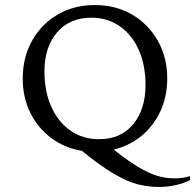

<svg xmlns="http://www.w3.org/2000/svg" viewBox="-20 -591 772 760"><path d="M607 149Q568 149 527 139Q486 129 432.5 98Q379 67 304 6Q236 -5 183 -44.5Q130 -84 100 -144.5Q70 -205 70 -280Q70 -364 107 -430Q144 -496 208.5 -533.5Q273 -571 355 -571Q438 -571 502.5 -533.5Q567 -496 604.5 -430Q642 -364 642 -280Q642 -209 615 -151Q588 -93 540.5 -53.5Q493 -14 430 1Q484 44 525.5 69Q567 94 601 104.5Q635 115 668 115Q689 115 705 112.5Q721 110 732 106V122Q709 134 676.5 141.5Q644 149 607 149ZM372 -40Q458 -40 507 -99Q556 -158 556 -255Q556 -334 529 -394Q502 -454 453.5 -487.5Q405 -521 342 -521Q256 -521 206 -463Q156 -405 156 -308Q156 -228 183.5 -167.5Q211 -107 259.5 -73.5Q308 -40 372 -40Z"/></svg>

Font: Spectral SC
Style: Regular
Weight: 400
Designer: Jean-Baptiste Levee
Foundry: Production Type
Version: Version 2.001